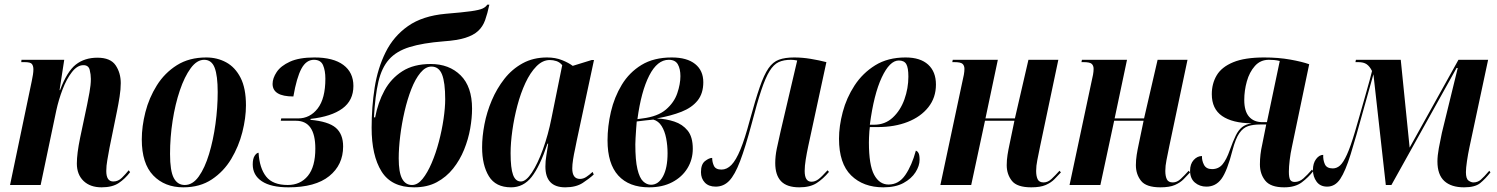

<svg xmlns="http://www.w3.org/2000/svg" viewBox="-20 -792 6409 822"><path d="M415 10Q366 10 337.5 -17.5Q309 -45 309 -92Q309 -113 312.5 -140.5Q316 -168 323 -202L353 -344Q357 -363 363 -396Q369 -429 369 -454Q369 -473 364 -493Q359 -513 337 -513Q311 -513 288 -483.5Q265 -454 248 -409.5Q231 -365 221 -319L154 0H23L116 -445Q119 -459 121 -472Q123 -485 123 -495Q123 -509 117 -517.5Q111 -526 86 -526H71L72 -536H255L235 -406H237Q267 -486 304.5 -515.5Q342 -545 397 -545Q453 -545 475 -512.5Q497 -480 497 -436Q497 -410 492 -378Q487 -346 481 -317L449 -160Q444 -132 439.5 -107Q435 -82 435 -60Q435 -15 465 -15Q486 -15 502 -31Q518 -47 531 -63L537 -55Q516 -27 488.5 -8.5Q461 10 415 10Z M765 10Q685 10 636 -41Q587 -92 587 -195Q587 -251 602.5 -312Q618 -373 651.5 -426.5Q685 -480 737.5 -513Q790 -546 863 -546Q910 -546 948.5 -525Q987 -504 1010 -459Q1033 -414 1033 -341Q1033 -287 1017.5 -226Q1002 -165 970 -111.5Q938 -58 887 -24Q836 10 765 10ZM771 0Q805 0 831 -36.5Q857 -73 875 -132.5Q893 -192 902.5 -261.5Q912 -331 912 -398Q912 -468 899 -502Q886 -536 854 -536Q823 -536 796.5 -500Q770 -464 750 -405Q730 -346 719 -275Q708 -204 708 -133Q708 -60 724 -30Q740 0 771 0Z M1215 10Q1140 10 1101 -16Q1062 -42 1062 -88Q1062 -113 1070.5 -125.5Q1079 -138 1087 -138Q1091 -72 1119.5 -36Q1148 0 1212 0Q1266 0 1298 -39Q1330 -78 1330 -156Q1330 -275 1247 -275H1182L1184 -285H1256Q1307 -285 1340 -327.5Q1373 -370 1373 -455Q1373 -490 1363 -513Q1353 -536 1324 -536Q1291 -536 1270.5 -498Q1250 -460 1236 -379Q1147 -379 1147 -433Q1147 -457 1164.5 -483.5Q1182 -510 1221.5 -528Q1261 -546 1326 -546Q1407 -546 1450 -514Q1493 -482 1493 -424Q1493 -362 1446 -327.5Q1399 -293 1310 -283L1309 -279Q1386 -272 1417.5 -245Q1449 -218 1449 -165Q1449 -86 1389.5 -38Q1330 10 1215 10Z M1753 10Q1656 10 1613.5 -58Q1571 -126 1571 -245Q1571 -334 1584 -417Q1597 -500 1631 -568.5Q1665 -637 1727 -680.5Q1789 -724 1888 -733Q1961 -739 1996.5 -744Q2032 -749 2046 -755.5Q2060 -762 2066 -772H2075Q2067 -734 2057 -706Q2047 -678 2027 -659.5Q2007 -641 1972 -630Q1937 -619 1879 -615Q1790 -608 1733.5 -590.5Q1677 -573 1645.5 -537.5Q1614 -502 1600 -442Q1586 -382 1581 -290L1586 -289Q1598 -353 1626 -404.5Q1654 -456 1702.5 -487Q1751 -518 1824 -518Q1903 -518 1952 -469.5Q2001 -421 2001 -327Q2001 -287 1993 -241.5Q1985 -196 1967 -151.5Q1949 -107 1920 -70.5Q1891 -34 1850 -12Q1809 10 1753 10ZM1744 0Q1768 0 1789 -26Q1810 -52 1828 -94Q1846 -136 1859 -185.5Q1872 -235 1879 -283Q1886 -331 1886 -367Q1886 -439 1872.5 -473Q1859 -507 1827 -507Q1802 -507 1780 -480.5Q1758 -454 1741 -410.5Q1724 -367 1712 -315Q1700 -263 1693.5 -210.5Q1687 -158 1687 -114Q1687 -54 1701.5 -27Q1716 0 1744 0Z M2168 10Q2102 10 2073 -37.5Q2044 -85 2044 -161Q2044 -207 2054 -259.5Q2064 -312 2085.5 -362.5Q2107 -413 2139.5 -454.5Q2172 -496 2217.5 -521Q2263 -546 2322 -546Q2358 -546 2386.5 -534.5Q2415 -523 2432 -510L2513 -535H2523L2449 -189Q2447 -176 2442 -154Q2437 -132 2433.5 -109.5Q2430 -87 2430 -71Q2430 -26 2463 -26Q2477 -26 2490 -34.5Q2503 -43 2517 -56L2522 -45Q2504 -28 2475 -9Q2446 10 2400 10Q2315 10 2315 -79Q2315 -103 2319 -126Q2323 -149 2327 -177H2324Q2291 -79 2256 -34.5Q2221 10 2168 10ZM2210 -15Q2232 -15 2257 -53Q2282 -91 2304.5 -153Q2327 -215 2341 -286L2387 -513Q2376 -526 2362 -530.5Q2348 -535 2334 -535Q2303 -535 2276.5 -508Q2250 -481 2229.5 -437Q2209 -393 2195 -340Q2181 -287 2173.5 -233.5Q2166 -180 2166 -136Q2166 -72 2176.5 -43.5Q2187 -15 2210 -15Z M2759 10Q2673 10 2627 -40.5Q2581 -91 2581 -191Q2581 -251 2595.5 -313.5Q2610 -376 2642 -429Q2674 -482 2726.5 -514Q2779 -546 2856 -546Q2921 -546 2956 -518Q2991 -490 2991 -440Q2991 -392 2966.5 -361.5Q2942 -331 2897.5 -313.5Q2853 -296 2792 -285Q2832 -283 2867 -271.5Q2902 -260 2924 -233Q2946 -206 2946 -155Q2946 -109 2923 -71.5Q2900 -34 2858 -12Q2816 10 2759 10ZM2731 -285Q2796 -293 2831 -323Q2866 -353 2879.5 -392.5Q2893 -432 2893 -466Q2893 -497 2882 -516.5Q2871 -536 2843 -536Q2794 -536 2759.5 -468.5Q2725 -401 2709 -282ZM2767 -1Q2799 -1 2818.5 -37Q2838 -73 2838 -136Q2838 -169 2832 -200Q2826 -231 2812.5 -252.5Q2799 -274 2777 -280Q2763 -279 2743.5 -276.5Q2724 -274 2706 -272Q2705 -260 2703.5 -240Q2702 -220 2701 -201Q2700 -182 2700 -174Q2700 -106 2709 -68Q2718 -30 2733.5 -15.5Q2749 -1 2767 -1Z M3402 10Q3349 10 3324 -16Q3299 -42 3299 -94Q3299 -123 3305.5 -155Q3312 -187 3322 -230L3393 -533Q3378 -536 3366 -536Q3335 -536 3313.5 -526Q3292 -516 3274.5 -487.5Q3257 -459 3239 -405Q3221 -351 3198 -262Q3171 -161 3148.5 -102Q3126 -43 3102 -18Q3078 7 3044 7Q3014 7 2997.5 -10.5Q2981 -28 2981 -55Q2981 -89 2998.5 -102.5Q3016 -116 3029 -116Q3029 -98 3036.5 -82Q3044 -66 3069 -66Q3092 -66 3111.5 -86Q3131 -106 3150 -152Q3169 -198 3190 -277Q3214 -365 3232.5 -418.5Q3251 -472 3270 -499.5Q3289 -527 3315 -536.5Q3341 -546 3380 -546Q3415 -546 3451 -540Q3487 -534 3518 -526L3440 -165Q3434 -137 3429.5 -109Q3425 -81 3425 -60Q3425 -14 3454 -14Q3469 -14 3483 -24Q3497 -34 3523 -63L3529 -56Q3504 -26 3476 -8Q3448 10 3402 10Z M3762 10Q3676 10 3624 -41Q3572 -92 3572 -198Q3572 -252 3588 -312.5Q3604 -373 3638.5 -426Q3673 -479 3727 -512.5Q3781 -546 3857 -546Q3920 -546 3953.5 -515.5Q3987 -485 3987 -430Q3987 -374 3954.5 -333Q3922 -292 3866 -270Q3810 -248 3738 -248H3704Q3703 -243 3702 -230Q3701 -217 3700.5 -203.5Q3700 -190 3700 -182Q3700 -85 3722.5 -43.5Q3745 -2 3784 -2Q3828 -2 3856 -43Q3884 -84 3901 -147Q3908 -145 3912.5 -136.5Q3917 -128 3917 -108Q3917 -82 3899.5 -54.5Q3882 -27 3848 -8.5Q3814 10 3762 10ZM3722 -258Q3769 -258 3802 -288.5Q3835 -319 3852 -366.5Q3869 -414 3869 -464Q3869 -502 3860 -517.5Q3851 -533 3828 -533Q3789 -533 3755 -460.5Q3721 -388 3704 -258Z M4395 10Q4334 10 4312 -18Q4290 -46 4290 -85Q4290 -107 4293.5 -129Q4297 -151 4302 -174L4323 -275H4197L4138 0H4006L4099 -437Q4104 -458 4106.5 -472Q4109 -486 4109 -497Q4109 -511 4101 -518.5Q4093 -526 4066 -526H4057L4059 -536H4252L4199 -285H4325L4383 -536H4511L4433 -166Q4426 -131 4421 -106.5Q4416 -82 4416 -60Q4416 -38 4422.5 -24.5Q4429 -11 4448 -11Q4466 -11 4482 -26Q4498 -41 4516 -61L4522 -54Q4509 -40 4494.5 -25Q4480 -10 4457 0Q4434 10 4395 10Z M4948 10Q4887 10 4865 -18Q4843 -46 4843 -85Q4843 -107 4846.5 -129Q4850 -151 4855 -174L4876 -275H4750L4691 0H4559L4652 -437Q4657 -458 4659.5 -472Q4662 -486 4662 -497Q4662 -511 4654 -518.5Q4646 -526 4619 -526H4610L4612 -536H4805L4752 -285H4878L4936 -536H5064L4986 -166Q4979 -131 4974 -106.5Q4969 -82 4969 -60Q4969 -38 4975.5 -24.5Q4982 -11 5001 -11Q5019 -11 5035 -26Q5051 -41 5069 -61L5075 -54Q5062 -40 5047.5 -25Q5033 -10 5010 0Q4987 10 4948 10Z M5478 10Q5420 10 5397 -18.5Q5374 -47 5374 -88Q5374 -131 5384 -174L5401 -259H5374Q5345 -259 5323.5 -252Q5302 -245 5286 -222Q5270 -199 5257 -150Q5234 -60 5209.5 -26.5Q5185 7 5145 7Q5116 7 5095.5 -10.5Q5075 -28 5075 -61Q5075 -90 5090.5 -107Q5106 -124 5126 -124Q5125 -105 5134.5 -86.5Q5144 -68 5169 -68Q5197 -68 5214 -88.5Q5231 -109 5245 -149Q5259 -188 5270.5 -211.5Q5282 -235 5297.5 -247.5Q5313 -260 5339 -264Q5256 -265 5212 -295.5Q5168 -326 5168 -389Q5168 -434 5189 -469.5Q5210 -505 5259.5 -525.5Q5309 -546 5392 -546Q5453 -546 5503.5 -537Q5554 -528 5585 -517L5511 -163Q5505 -136 5501.5 -107Q5498 -78 5498 -57Q5498 -32 5503.5 -22.5Q5509 -13 5523 -13Q5543 -13 5560 -28Q5577 -43 5597 -66L5602 -59Q5582 -33 5553.5 -11.5Q5525 10 5478 10ZM5385 -269H5404L5459 -531Q5446 -534 5435 -535Q5424 -536 5412 -536Q5376 -536 5352.5 -509.5Q5329 -483 5318 -443.5Q5307 -404 5307 -364Q5307 -316 5327.5 -292.5Q5348 -269 5385 -269Z M6248 10Q6193 10 6163.5 -17Q6134 -44 6134 -101Q6134 -125 6140 -158Q6146 -191 6153 -223L6221 -501H6216L5937 0H5913L5860 -474Q5851 -442 5841 -406.5Q5831 -371 5817 -321Q5785 -204 5762.5 -131.5Q5740 -59 5718 -26Q5696 7 5662 7Q5632 7 5616.5 -14.5Q5601 -36 5601 -64Q5601 -93 5614.5 -111Q5628 -129 5645 -129Q5644 -107 5652 -89Q5660 -71 5686 -71Q5703 -71 5717 -83.5Q5731 -96 5746.5 -130Q5762 -164 5781 -228Q5789 -255 5800.5 -295.5Q5812 -336 5824 -378Q5836 -420 5844.5 -451Q5853 -482 5854 -488Q5844 -508 5831 -517Q5818 -526 5795 -526H5783L5785 -536H5977L6015 -160L6224 -536H6351L6271 -161Q6265 -133 6260.5 -102.5Q6256 -72 6256 -55Q6256 -27 6267 -19Q6278 -11 6288 -11Q6306 -11 6319.5 -22.5Q6333 -34 6356 -61L6361 -54Q6339 -26 6317 -8Q6295 10 6248 10Z"/></svg>

Font: Noto Serif Display ExtraCondensed
Style: Bold Italic
Weight: 700
Width: 2
Italic angle: -12°
Designer: Monotype Design Team
Foundry: Monotype Imaging Inc.
Version: Version 2.009